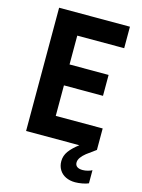

<svg xmlns="http://www.w3.org/2000/svg" viewBox="-136 -798 803 1083"><g transform="rotate(15 266.0 -256.0)"><path d="M70.8 -719.7H484.4V-594.2H210.4V-425.8H438.5V-303.7H210.4V-125.5H484.4V0L476.1 5.9Q447.3 25.9 430.4 39.3Q413.6 52.7 402.6 67.6Q391.6 82.5 391.6 98.1Q391.6 113.8 402.8 122.1Q414.1 130.4 435.5 130.4Q449.7 130.4 465.6 126.2Q481.4 122.1 489.7 116.7V193.4Q476.6 199.7 453.4 203.9Q430.2 208 412.1 208Q380.9 208 356.9 196.3Q333 184.6 319.8 162.8Q306.6 141.1 306.6 112.8Q306.6 81.1 325.9 54.4Q345.2 27.8 381.8 0H70.8Z"/></g></svg>

Font: Reddit Sans
Style: Bold
Weight: 700
Designer: Stephen Hutchings
Foundry: Reddit
Version: Version 1.013